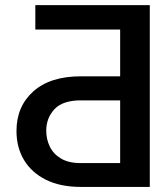

<svg xmlns="http://www.w3.org/2000/svg" viewBox="-20 -736 654 756"><path d="M569.8 0H298.3Q217.8 0 161.1 -28.1Q104.5 -56.2 74.7 -105.7Q44.9 -155.3 44.9 -220.2Q44.9 -316.9 111.3 -376.2Q177.7 -435.5 298.3 -435.5H453.1V-619.6H119.1V-715.8H569.8ZM453.1 -93.8V-340.8H298.3Q226.6 -340.8 194.3 -305.9Q162.1 -271 162.1 -221.2Q162.1 -187.5 176.3 -158.4Q190.4 -129.4 220.5 -111.6Q250.5 -93.8 298.3 -93.8Z"/></svg>

Font: Inter Display Medium
Style: Regular
Weight: 500
Designer: Rasmus Andersson
Foundry: rsms
Version: Version 4.001;git-9221beed3